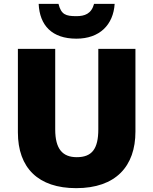

<svg xmlns="http://www.w3.org/2000/svg" viewBox="-20 -968 797 998"><path d="M576 -948H469C455 -896 420 -884 377 -884C322 -884 298 -892 284 -948H181C186 -836 250 -767 377 -767C498 -767 569 -839 576 -948ZM684 -284V-714H491V-296C491 -194 458 -151 379 -151C305 -151 267 -194 267 -295V-714H73V-280C73 -95 179 10 376 10C582 10 684 -104 684 -284Z"/></svg>

Font: Noto Sans Sinhala Black
Style: Regular
Weight: 900
Designer: Jelle Bosma - Monotype Design Team
Foundry: Monotype Imaging Inc.
Version: Version 2.006